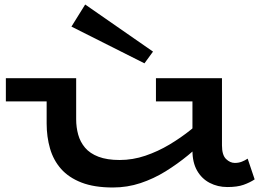

<svg xmlns="http://www.w3.org/2000/svg" viewBox="-20 -818 1194 852"><path d="M481 14Q398 14 341.5 -8Q285 -30 251 -68.5Q217 -107 202 -159Q187 -211 187 -270V-471H318V-289Q318 -253 327 -220.5Q336 -188 357.5 -162.5Q379 -137 417 -122.5Q455 -108 511 -108Q569 -108 625 -127Q681 -146 732 -176.5Q783 -207 826.5 -242Q870 -277 903 -309V-207Q862 -168 814.5 -129Q767 -90 714.5 -57.5Q662 -25 603.5 -5.5Q545 14 481 14ZM6 -368V-471H294V-368ZM989 12Q946 12 910.5 -6.5Q875 -25 854.5 -61Q834 -97 834 -150V-471H965V-173Q965 -130 983 -112.5Q1001 -95 1022 -95Q1039 -95 1053 -100.5Q1067 -106 1079 -114L1110 -22Q1089 -8 1061 2Q1033 12 989 12ZM672 -368V-471H947V-368ZM621 -537 297 -700 358 -798 659 -589Z"/></svg>

Font: BioRhyme Expanded SemiBold
Style: Regular
Weight: 600
Width: 7
Designer: Aoife Mooney
Foundry: Aoife Mooney Type
Version: Version 1.600;gftools[0.9.33]